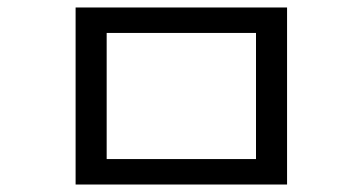

<svg xmlns="http://www.w3.org/2000/svg" viewBox="-20 -494 960 513"><path d="M182 -474H747V-1H182ZM664 -406H265V-69H664Z"/></svg>

Font: lkorean05
Style: Book
Weight: 400
Designer: Jelle Bosma - Monotype Design Team
Foundry: Monotype Imaging Inc.
Version: Version 2.003